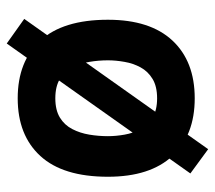

<svg xmlns="http://www.w3.org/2000/svg" viewBox="-54 -528 632 564"><g transform="rotate(-90 262.0 -246.0)"><path d="M416.2 -542.2 488.5 -490.8 105.8 49.5 34.5 -2.8ZM24.8 -245Q24.8 -377 85.8 -443.5Q146.8 -510 255.2 -510Q363.8 -510 424.9 -443.5Q486 -377 486 -245Q486 -121 424.9 -55.5Q363.8 10 255.2 10Q146.8 10 85.8 -55.5Q24.8 -121 24.8 -245ZM255.2 -100.5Q290.2 -100.5 312.2 -113.9Q334.2 -127.2 346 -148.9Q357.8 -170.5 362.2 -196Q366.8 -221.5 366.8 -245Q366.8 -272.5 362.2 -299.6Q357.8 -326.8 346 -349.6Q334.2 -372.5 312.2 -386Q290.2 -399.5 255.2 -399.5Q220.5 -399.5 198.5 -386Q176.5 -372.5 164.8 -349.6Q153 -326.8 148.5 -299.6Q144 -272.5 144 -245Q144 -221.5 148.5 -196Q153 -170.5 164.8 -148.9Q176.5 -127.2 198.5 -113.9Q220.5 -100.5 255.2 -100.5Z"/></g></svg>

Font: Haskoy
Style: Regular
Weight: 400
Designer: Ertekin Erdin
Foundry: Ertekin Erdin
Version: Version 1.500